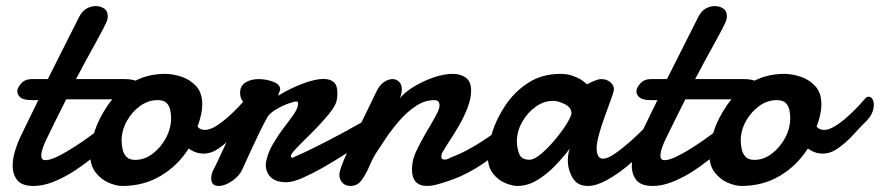

<svg xmlns="http://www.w3.org/2000/svg" viewBox="-20 -597 2883 629"><path d="M90.3 12.2Q51.8 12.2 36.6 -6.8Q21.5 -25.9 21.5 -53.7Q21.5 -78.1 29.8 -104.5Q38.1 -130.9 48.3 -151.9L105.5 -269H84.5Q57.1 -269 46.9 -277.8Q36.6 -286.6 36.6 -297.9Q36.6 -309.1 49.3 -323.5Q62 -337.9 84 -337.9H136.7L239.7 -542.5Q249.5 -561 263.9 -569.1Q278.3 -577.1 293.9 -577.1Q308.6 -577.1 320.8 -569.3Q333 -561.5 333 -543.5Q333 -534.2 328.9 -524.7Q324.7 -515.1 317.9 -502.4Q310.1 -487.8 296.9 -463.1Q283.7 -438.5 264.2 -403.8L229 -337.9H388.2Q411.6 -337.9 426.5 -331.8Q441.4 -325.7 441.4 -304.7Q441.4 -293.9 433.6 -283.7Q425.8 -273.4 399.9 -271.5H196.8L162.6 -203.1L132.3 -141.1Q126.5 -129.4 120.8 -114Q115.2 -98.6 115.2 -86.9Q115.2 -72.3 128.9 -72.3Q144.5 -72.3 170.9 -85.4Q197.3 -98.6 226.6 -117.7Q256.3 -136.7 283.7 -157.5Q311 -178.2 334 -197.8Q342.3 -203.1 348.6 -203.1Q359.4 -203.1 364.7 -191.4Q370.1 -179.7 366 -163.1Q361.8 -146.5 342.8 -131.3Q311 -102.5 278.6 -76.9Q246.1 -51.3 214.4 -31.2Q182.1 -11.7 150.9 0.2Q119.6 12.2 90.3 12.2Z M380.4 12.2Q360.8 12.2 336.2 1.7Q311.5 -8.8 293.5 -31.7Q275.4 -54.7 275.4 -92.3Q275.4 -122.6 289.8 -166.5Q304.2 -210.4 334 -253.4Q364.3 -296.9 411.6 -325.9Q459 -355 521.5 -355Q546.4 -355 574.5 -345.7Q602.5 -336.4 622.6 -314.7Q642.6 -293 642.6 -254.9Q642.6 -223.6 627 -182.1Q635.7 -171.4 651.9 -171.4Q667 -171.4 687 -183.6Q707 -195.8 726.6 -213.4Q746.6 -231 762.9 -248.5Q779.3 -266.1 788.6 -276.9Q792 -280.3 796.9 -280.3Q807.6 -280.3 812.5 -266.6Q817.4 -252.9 810.5 -232.2Q803.7 -211.4 778.8 -189.5Q764.2 -173.8 742.9 -151.1Q721.7 -128.4 697 -111.1Q672.4 -93.8 647 -93.8Q621.1 -93.8 598.1 -110.4Q562 -53.7 506.3 -20.8Q450.7 12.2 380.4 12.2ZM422.9 -73.2Q453.6 -73.2 480.5 -93.8Q507.3 -114.3 523.9 -145.5Q540.5 -176.8 540.5 -209.5Q540.5 -222.2 537.8 -236.1Q535.2 -250 525.9 -259.5Q516.6 -269 496.1 -269Q465.8 -269 439 -249.8Q412.1 -230.5 395.3 -200Q378.4 -169.4 378.4 -136.2Q378.4 -124 381.3 -109.1Q384.3 -94.2 393.8 -83.7Q403.3 -73.2 422.9 -73.2Z M696.3 12.2Q671.9 12.2 671.9 -12.7Q671.9 -18.1 673.6 -26.1Q675.3 -34.2 680.7 -43.9Q689 -59.6 698.7 -80.8Q708.5 -102.1 719.2 -125Q731 -149.9 746.3 -182.4Q761.7 -214.8 782.7 -257.3Q775.9 -263.2 771.2 -271.7Q766.6 -280.3 766.6 -293Q766.6 -315.9 784.4 -326.9Q802.2 -337.9 827.1 -337.9Q851.6 -337.9 874.8 -329.3Q897.9 -320.8 897.9 -303.7Q897.9 -301.8 894.8 -294.7Q891.6 -287.6 891.6 -285.2Q891.6 -284.2 892.1 -284.2H892.6L893.6 -284.7Q929.7 -307.1 971.2 -322.8Q1012.7 -338.4 1039.6 -338.4Q1061.5 -338.4 1073.5 -327.9Q1085.4 -317.4 1085.4 -292.5Q1085.4 -287.1 1085 -281Q1084.5 -274.9 1083 -268.1Q1079.6 -250 1055.7 -221.2Q1031.7 -192.4 1004.9 -165.5Q992.7 -153.3 975.6 -136.5Q958.5 -119.6 945.8 -105.7Q933.1 -91.8 933.1 -86.9Q933.1 -80.1 938 -80.1Q973.1 -95.2 1017.6 -117.4Q1062 -139.6 1103.5 -162.1Q1145 -184.6 1171.4 -199.7Q1181.6 -205.6 1189 -205.6Q1209.5 -205.6 1209.5 -184.1Q1209.5 -172.9 1200 -158.4Q1190.4 -144 1168 -128.4Q1147 -115.2 1110.6 -92Q1074.2 -68.8 1038.6 -48.3Q1003.4 -28.3 971.4 -14.2Q939.5 0 918 0Q884.3 0 867.4 -16.1Q850.6 -32.2 850.6 -57.6Q850.6 -62 851.1 -63.5Q856.4 -94.7 873.5 -124Q890.6 -153.3 909.2 -177.7Q927.7 -201.7 942.1 -222.2Q956.5 -242.7 956.5 -257.3Q956.5 -264.6 951.2 -264.6Q943.4 -264.6 922.9 -257.1Q902.3 -249.5 882.3 -237.3Q862.3 -225.1 855 -211.4Q845.2 -194.3 830.3 -163.8Q815.4 -133.3 801 -101.6Q786.6 -69.8 776.9 -48.8Q766.1 -22 741.5 -4.9Q716.8 12.2 696.3 12.2Z M1128.4 12.2Q1111.3 12.2 1101.6 1.5Q1091.8 -9.3 1091.8 -24.9Q1091.8 -37.6 1106.4 -72.5Q1121.1 -107.4 1140.6 -147.5Q1165.5 -199.7 1184.6 -238Q1203.6 -276.4 1212.9 -296.4Q1222.7 -317.4 1237.3 -327.6Q1252 -337.9 1266.1 -337.9Q1277.8 -337.9 1287.1 -329.3Q1296.4 -320.8 1296.4 -304.2Q1296.4 -297.9 1294.9 -290.5Q1293.5 -283.2 1289.6 -274.9Q1304.7 -293.9 1334.5 -312.3Q1364.3 -330.6 1398.9 -342.8Q1433.6 -355 1462.9 -355Q1488.8 -355 1506.1 -342.5Q1523.4 -330.1 1523.4 -300.3Q1523.4 -274.9 1512.2 -245.4Q1501 -215.8 1485.4 -188.5Q1468.8 -159.7 1454.3 -137.9Q1439.9 -116.2 1432.1 -102.1Q1425.8 -94.2 1425.8 -84Q1425.8 -74.2 1436 -74.2Q1439.5 -74.2 1443.8 -75Q1448.2 -75.7 1454.6 -80.1Q1491.2 -93.8 1527.6 -114.7Q1564 -135.7 1594.5 -158.2Q1625 -180.7 1643.6 -197.8Q1651.4 -204.1 1658.7 -204.1Q1676.3 -204.1 1676.3 -181.6Q1676.3 -166.5 1666.7 -147.9Q1657.2 -129.4 1636.7 -113.3Q1601.1 -87.9 1570.1 -66.2Q1539.1 -44.4 1504.4 -26.9Q1469.7 -9.3 1421.9 4.4Q1397 12.2 1379.4 12.2Q1329.6 12.2 1329.6 -42.5Q1329.6 -45.9 1329.8 -49.1Q1330.1 -52.2 1330.6 -56.2Q1332 -78.1 1346.2 -107.2Q1360.4 -136.2 1377 -164.6Q1393.6 -191.9 1406.7 -215.8Q1419.9 -239.7 1419.9 -251.5Q1419.9 -269 1403.3 -269Q1372.6 -269 1344.5 -251Q1316.4 -232.9 1291.7 -205.3Q1267.1 -177.7 1246.6 -147.7Q1226.1 -117.7 1210.4 -93.3Q1199.2 -74.7 1188.7 -49.8Q1178.2 -24.9 1164.3 -6.3Q1150.4 12.2 1128.4 12.2Z M1675.3 12.2Q1658.7 12.2 1635.7 2.9Q1612.8 -6.3 1595.5 -27.8Q1578.1 -49.3 1578.1 -85.4Q1578.1 -115.7 1591.8 -161.1Q1605.5 -206.5 1634.8 -250.5Q1664.1 -295.4 1709.7 -325.2Q1755.4 -355 1815.4 -355Q1836.9 -355 1853 -349.6Q1869.1 -344.2 1880.4 -337.9Q1886.7 -334 1892.3 -329.8Q1897.9 -325.7 1902.8 -320.8L1919.9 -329.1Q1927.2 -332.5 1935.3 -335.2Q1943.4 -337.9 1949.2 -337.9Q1967.8 -337.9 1979.5 -327.6Q1991.2 -317.4 1991.2 -305.2Q1991.2 -301.3 1990.7 -299.8Q1987.3 -286.1 1978.3 -262.2Q1969.2 -238.3 1959 -209Q1948.7 -180.7 1941.7 -154.3Q1934.6 -127.9 1934.6 -110.8Q1934.6 -96.2 1939.5 -86.7Q1944.3 -77.1 1956.1 -77.1Q1970.2 -77.1 1994.1 -93.5Q2018.1 -109.9 2043.5 -132.3Q2057.1 -144.5 2071.8 -158.4Q2086.4 -172.4 2101.6 -188Q2109.4 -194.3 2116.7 -194.3Q2126.5 -194.3 2133.1 -184.8Q2139.6 -175.3 2139.6 -163.6Q2139.6 -149.9 2130.4 -140.6Q2110.8 -122.6 2090.3 -102.1Q2069.8 -81.5 2033.7 -51.8Q2001.5 -25.4 1967.3 -6.6Q1933.1 12.2 1905.8 12.2Q1871.6 12.2 1856 -14.4Q1840.3 -41 1840.3 -71.3Q1840.3 -93.3 1846.7 -110.4Q1826.7 -83.5 1799.3 -54.9Q1772 -26.4 1740.2 -7.1Q1708.5 12.2 1675.3 12.2ZM1714.4 -73.7Q1730 -73.7 1753.7 -93.8Q1777.3 -113.8 1799.3 -140.6Q1823.7 -169.9 1837.9 -193.8Q1852.1 -217.8 1852.1 -226.1Q1852.1 -244.6 1830.6 -255.6Q1809.1 -266.6 1792 -266.6Q1761.7 -266.6 1734.6 -247.1Q1707.5 -227.5 1690.4 -197Q1673.3 -166.5 1673.3 -133.8Q1673.3 -114.7 1680.4 -94.2Q1687.5 -73.7 1714.4 -73.7Z M2118.7 12.2Q2080.1 12.2 2064.9 -6.8Q2049.8 -25.9 2049.8 -53.7Q2049.8 -78.1 2058.1 -104.5Q2066.4 -130.9 2076.7 -151.9L2133.8 -269H2112.8Q2085.4 -269 2075.2 -277.8Q2064.9 -286.6 2064.9 -297.9Q2064.9 -309.1 2077.6 -323.5Q2090.3 -337.9 2112.3 -337.9H2165L2268.1 -542.5Q2277.8 -561 2292.2 -569.1Q2306.6 -577.1 2322.3 -577.1Q2336.9 -577.1 2349.1 -569.3Q2361.3 -561.5 2361.3 -543.5Q2361.3 -534.2 2357.2 -524.7Q2353 -515.1 2346.2 -502.4Q2338.4 -487.8 2325.2 -463.1Q2312 -438.5 2292.5 -403.8L2257.3 -337.9H2416.5Q2439.9 -337.9 2454.8 -331.8Q2469.7 -325.7 2469.7 -304.7Q2469.7 -293.9 2461.9 -283.7Q2454.1 -273.4 2428.2 -271.5H2225.1L2190.9 -203.1L2160.6 -141.1Q2154.8 -129.4 2149.2 -114Q2143.6 -98.6 2143.6 -86.9Q2143.6 -72.3 2157.2 -72.3Q2172.9 -72.3 2199.2 -85.4Q2225.6 -98.6 2254.9 -117.7Q2284.7 -136.7 2312 -157.5Q2339.4 -178.2 2362.3 -197.8Q2370.6 -203.1 2377 -203.1Q2387.7 -203.1 2393.1 -191.4Q2398.4 -179.7 2394.3 -163.1Q2390.1 -146.5 2371.1 -131.3Q2339.4 -102.5 2306.9 -76.9Q2274.4 -51.3 2242.7 -31.2Q2210.4 -11.7 2179.2 0.2Q2147.9 12.2 2118.7 12.2Z M2408.7 12.2Q2389.2 12.2 2364.5 1.7Q2339.8 -8.8 2321.8 -31.7Q2303.7 -54.7 2303.7 -92.3Q2303.7 -122.6 2318.1 -166.5Q2332.5 -210.4 2362.3 -253.4Q2392.6 -296.9 2439.9 -325.9Q2487.3 -355 2549.8 -355Q2574.7 -355 2602.8 -345.7Q2630.9 -336.4 2650.9 -314.7Q2670.9 -293 2670.9 -254.9Q2670.9 -223.6 2655.3 -182.1Q2664.1 -171.4 2680.2 -171.4Q2695.3 -171.4 2715.3 -183.6Q2735.4 -195.8 2754.9 -213.4Q2774.9 -231 2791.3 -248.5Q2807.6 -266.1 2816.9 -276.9Q2820.3 -280.3 2825.2 -280.3Q2835.9 -280.3 2840.8 -266.6Q2845.7 -252.9 2838.9 -232.2Q2832 -211.4 2807.1 -189.5Q2792.5 -173.8 2771.2 -151.1Q2750 -128.4 2725.3 -111.1Q2700.7 -93.8 2675.3 -93.8Q2649.4 -93.8 2626.5 -110.4Q2590.3 -53.7 2534.7 -20.8Q2479 12.2 2408.7 12.2ZM2451.2 -73.2Q2481.9 -73.2 2508.8 -93.8Q2535.6 -114.3 2552.2 -145.5Q2568.8 -176.8 2568.8 -209.5Q2568.8 -222.2 2566.2 -236.1Q2563.5 -250 2554.2 -259.5Q2544.9 -269 2524.4 -269Q2494.1 -269 2467.3 -249.8Q2440.4 -230.5 2423.6 -200Q2406.7 -169.4 2406.7 -136.2Q2406.7 -124 2409.7 -109.1Q2412.6 -94.2 2422.1 -83.7Q2431.6 -73.2 2451.2 -73.2Z"/></svg>

Font: Damion
Style: Regular
Weight: 400
Designer: Vernon Adams
Foundry: Vernon Adams
Version: Version 1.100; ttfautohint (v1.8.4.7-5d5b)